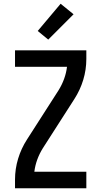

<svg xmlns="http://www.w3.org/2000/svg" viewBox="-20 -1003 540 1023"><path d="M60 0V-46Q60 -103 76.5 -157.5Q93 -212 124 -260L292 -522Q310 -551 321.5 -582.5Q333 -614 337 -647H60V-735H440V-689Q440 -632 423.5 -577.5Q407 -523 376 -475L208 -213Q190 -184 178.5 -152.5Q167 -121 163 -88H440V0ZM237 -792 181 -838 303 -983 372 -927Z"/></svg>

Font: Iosevka Term Curly Semibold
Style: Regular
Weight: 600
Designer: Belleve Invis
Foundry: Belleve Invis
Version: Version 32.3.0